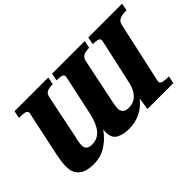

<svg xmlns="http://www.w3.org/2000/svg" viewBox="-94 -1094 1483 1483"><g transform="rotate(-45 647.0 -352.5)"><path d="M263 9Q238 9 209 4Q180 -1 155 -15.5Q130 -30 114 -57.5Q98 -85 98 -130Q98 -154 101.5 -182.5Q105 -211 113 -250L184 -585Q189 -604 190.5 -612Q192 -620 192 -623Q192 -643 172 -648Q152 -653 120 -653H107L119 -714H488L476 -653H473Q441 -653 417 -644Q393 -635 386 -600L314 -250Q311 -237 305 -210Q299 -183 299 -165Q299 -134 315 -121Q331 -108 361 -108Q403 -108 431 -127Q459 -146 477 -176.5Q495 -207 505.5 -242.5Q516 -278 523 -312L582 -585Q589 -620 589 -623Q589 -643 570.5 -648Q552 -653 520 -653H517L529 -714H886L874 -653H871Q838 -653 814 -643Q790 -633 782 -596L710 -250Q706 -230 701.5 -206.5Q697 -183 697 -165Q697 -139 713 -123.5Q729 -108 759 -108Q817 -108 852 -144Q887 -180 900 -239L978 -592Q984 -619 984 -623Q984 -643 963.5 -648Q943 -653 916 -653H913L925 -714H1294L1282 -653H1269Q1237 -653 1210.5 -643Q1184 -633 1176 -596L1073 -128Q1072 -120 1069 -109.5Q1066 -99 1066 -91Q1066 -72 1087.5 -66.5Q1109 -61 1140 -61H1153L1140 0H857L872 -98H871Q829 -46 773.5 -18.5Q718 9 647 9Q584 9 543 -14.5Q502 -38 502 -102Q502 -107 502.5 -112.5Q503 -118 504 -127H502Q457 -64 397 -27.5Q337 9 263 9Z"/></g></svg>

Font: Noto Serif Black
Style: Italic
Weight: 900
Italic angle: -12°
Designer: Monotype Design Team
Foundry: Monotype Imaging Inc.
Version: Version 2.013